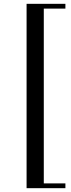

<svg xmlns="http://www.w3.org/2000/svg" viewBox="-20 -735 373 1004"><path d="M322 249H119V-715H322V-690H209V224H322Z"/></svg>

Font: Justus
Style: Oldstyle
Weight: 500
Version: Version 001.000